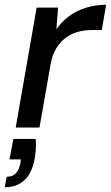

<svg xmlns="http://www.w3.org/2000/svg" viewBox="-41 -536 466 807"><path d="M25 0 113 -504H203L196 -413Q219 -446 250 -468.5Q281 -491 320.5 -503.5Q360 -516 405 -516L387 -410H352Q319 -410 290 -403Q261 -396 237 -378.5Q213 -361 195.5 -333Q178 -305 171 -262L125 0ZM-21 251 -13 207Q12 207 26 192Q40 177 45 148L47 134H-1L15 48H109Q111 70 109.5 91Q108 112 105 130Q94 191 62 221Q30 251 -21 251Z"/></svg>

Font: DM Sans Medium
Style: Italic
Weight: 500
Italic angle: -10°
Designer: Colophon Foundry, Jonny Pinhorn
Foundry: Colophon Foundry
Version: Version 4.004;gftools[0.9.30]